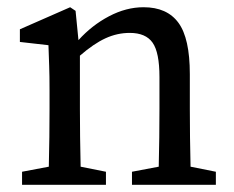

<svg xmlns="http://www.w3.org/2000/svg" viewBox="-20 -511 647 531"><path d="M577 -36V0H345V-36L419 -50Q420 -87 420.5 -131Q421 -175 421 -210V-298Q421 -366 402 -393Q383 -420 339 -420Q304 -420 271.5 -405Q239 -390 201 -357V-210Q201 -177 201.5 -132.5Q202 -88 203 -50L273 -36V0H41V-36L115 -50Q116 -88 116.5 -132Q117 -176 117 -210V-261Q117 -302 116 -329Q115 -356 114 -386L35 -395V-430L174 -491L189 -481L197 -400Q234 -441 281.5 -466Q329 -491 377 -491Q442 -491 473.5 -448Q505 -405 505 -306V-210Q505 -175 505.5 -131.5Q506 -88 507 -50Z"/></svg>

Font: SourceSerifPro
Style: Book
Weight: 400
Designer: Frank Grießhammer
Foundry: Adobe Systems Incorporated
Version: Version 1.014;PS Version 1.0;hotconv 1.0.73;makeotf.lib2.5.5